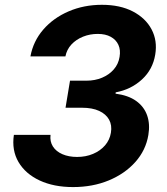

<svg xmlns="http://www.w3.org/2000/svg" viewBox="-20 -757 685 787"><path d="M279.4 9.8Q200.5 9.8 142.4 -17.3Q84.4 -44.4 55.9 -92.7Q27.5 -141 36.9 -204.2H187.1Q183.9 -176.9 196.9 -156.5Q210 -136.1 235.9 -124.9Q261.8 -113.7 296 -113.7Q331.7 -113.7 361.3 -126.2Q390.9 -138.6 410.4 -161Q429.8 -183.4 434.6 -213Q439.8 -243.3 427.2 -266.4Q414.5 -289.4 386.4 -302.4Q358.2 -315.4 315.8 -315.4H248.6L267 -426.3H334.2Q369.4 -426.3 398.4 -438.5Q427.4 -450.7 446.4 -472.5Q465.4 -494.3 470.1 -523.7Q474.9 -552.1 465.3 -573.2Q455.6 -594.3 434 -606.1Q412.4 -618 380.8 -618Q348.7 -618 320.4 -606.7Q292.1 -595.3 272.8 -574.7Q253.6 -554 248.1 -525.7H104.7Q116.2 -588.3 157.5 -635.9Q198.8 -683.5 261.3 -710.4Q323.8 -737.3 397.6 -737.3Q472.1 -737.3 524.5 -710.1Q576.9 -682.8 601.3 -636.6Q625.8 -590.3 616.3 -533.3Q606.3 -472 561.6 -431Q516.9 -390 454.3 -378.5L453.6 -373.1Q505.8 -366.3 538.1 -343.2Q570.3 -320.1 583 -284.3Q595.7 -248.5 588.1 -203.6Q577.8 -141.4 535 -93.2Q492.1 -45 426.1 -17.6Q360 9.8 279.4 9.8Z"/></svg>

Font: Inter
Style: Italic
Weight: 400
Italic angle: -9.3988°
Designer: Rasmus Andersson
Foundry: rsms
Version: Version 4.001;git-66647c0bb